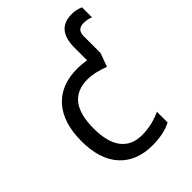

<svg xmlns="http://www.w3.org/2000/svg" viewBox="-222 -873 991 991"><g transform="rotate(-45 273.0 -377.5)"><path d="M299.8 9.8C355 9.8 400.9 0 438 -19V-97.2C392.6 -76.2 346.2 -65.9 298.8 -65.9C197.8 -65.9 146 -136.7 146 -266.1C146 -400.9 196.3 -469.2 304.2 -469.2C335.9 -469.2 374.5 -460.9 419.9 -443.8L446.8 -517.1V-641.1C446.8 -672.9 462.4 -689 494.1 -689C513.2 -689 530.8 -685.5 545.9 -679.2V-752C525.4 -760.7 505.4 -765.1 485.8 -765.1C403.8 -765.1 371.1 -716.8 371.1 -630.9V-540C346.2 -543.9 324.2 -545.9 306.2 -545.9C225.6 -545.9 164.1 -521.5 120.6 -473.1C77.1 -424.3 55.2 -355 55.2 -265.1C55.2 -176.8 76.7 -108.9 119.6 -61.5C162.6 -14.2 222.7 9.8 299.8 9.8Z"/></g></svg>

Font: Noto Reveo Sans
Style: Regular
Weight: 400
Designer: Monotype Design team
Foundry: Monotype Imaging Inc.
Version: Version 1.04